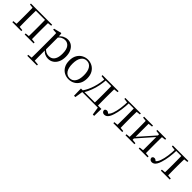

<svg xmlns="http://www.w3.org/2000/svg" viewBox="345 -2019 3766 3766"><g transform="rotate(45 2228.0 -136.0)"><path d="M123.1 0Q124.3 -24.4 124.8 -65.4Q125.3 -106.3 125.8 -150.3Q126.3 -194.3 126.3 -228.5V-288.3Q126.3 -321.7 125.8 -365.7Q125.3 -409.8 124.8 -450.8Q124.3 -491.8 123.1 -516H212.3Q211.3 -491.7 210.8 -450.7Q210.3 -409.7 209.8 -365.7Q209.3 -321.7 209.3 -288.3V-228.5Q209.3 -194.3 209.8 -150.3Q210.3 -106.3 210.8 -65.4Q211.3 -24.4 212.3 0ZM464.8 0Q465.8 -24.4 466.3 -65.4Q466.8 -106.3 467.3 -150.3Q467.8 -194.3 467.8 -228.5V-288.3Q467.8 -321.7 467.3 -365.7Q466.8 -409.7 466.3 -450.7Q465.8 -491.7 464.8 -516H552.2Q551.2 -491.7 550.7 -450.7Q550.2 -409.7 549.7 -365.7Q549.2 -321.7 549.2 -288.3V-228.5Q549.2 -194.3 549.7 -150.3Q550.2 -106.3 550.7 -65.4Q551.2 -24.4 552.2 0ZM43.5 0V-27.8L152.7 -38.6H184.7L292.1 -27.8V0ZM385 0V-27.8L493.4 -38.6H526.4L632.8 -27.8V0ZM43.5 -489.1V-516H167V-477.4H152.7ZM508.7 -477.4V-516H632V-489.1L526.4 -477.4ZM167 -484.1V-516H508.7V-484.1Z M717.5 259.8V232.4L828.7 222.2H866.5L985.2 232.4V259.8ZM802.5 259.8Q803.5 225.6 804 185.1Q804.5 144.5 805 103.1Q805.5 61.7 805.5 26.7V-286.8Q805.5 -338.2 805 -379.5Q804.5 -420.7 802.5 -457.5L713.5 -462.4V-487.9L866.9 -528L879.9 -519.6L885.9 -435.3L887.7 -430.1V-78.7L886.5 -68.7V26.5Q886.5 60.7 887 102.2Q887.5 143.7 888 184.7Q888.5 225.6 889.5 259.8ZM1043.6 14.6Q999.1 14.6 954.2 -5.1Q909.3 -24.9 871.2 -77.1H858.4L872.3 -105.1Q909.5 -63.7 944.4 -48.2Q979.2 -32.7 1020.5 -32.7Q1064.2 -32.7 1099.6 -55.1Q1135.1 -77.6 1156.3 -128.1Q1177.5 -178.6 1177.5 -260.8Q1177.5 -374.9 1135.5 -429.7Q1093.4 -484.5 1024.9 -484.5Q987.4 -484.5 950 -466.8Q912.5 -449.1 868.2 -398.2L857.6 -425H868.5Q907.9 -481.5 957.2 -506.1Q1006.6 -530.6 1057.3 -530.6Q1118.5 -530.6 1165.2 -498Q1212 -465.4 1239.1 -405.4Q1266.2 -345.3 1266.2 -262.6Q1266.2 -177.1 1237.5 -114.8Q1208.7 -52.4 1158.4 -18.9Q1108.2 14.6 1043.6 14.6Z M1613.5 14.6Q1547.2 14.6 1490.4 -15.9Q1433.6 -46.5 1399 -107.4Q1364.4 -168.3 1364.4 -257.8Q1364.4 -347.6 1400.1 -408.5Q1435.7 -469.3 1492.7 -500Q1549.7 -530.6 1613.5 -530.6Q1678.2 -530.6 1735.2 -500.1Q1792.2 -469.5 1827.9 -408.7Q1863.5 -347.8 1863.5 -257.8Q1863.5 -168 1828.4 -107.2Q1793.3 -46.3 1736.5 -15.8Q1679.7 14.6 1613.5 14.6ZM1613.5 -16.4Q1688 -16.4 1730.7 -78.2Q1773.4 -140.1 1773.4 -256.6Q1773.4 -373.4 1730.7 -436.1Q1688 -498.8 1613.5 -498.8Q1539.1 -498.8 1496.3 -436.1Q1453.5 -373.4 1453.5 -256.6Q1453.5 -140.1 1496.3 -78.2Q1539.1 -16.4 1613.5 -16.4Z M2436.9 0H1961.9L1986.2 -21.1L1956.5 165.4H1919.3L1915.3 -31.1H2482.3L2478.3 165.4H2440.3L2411.2 -21.5ZM2301.1 0Q2302.3 -24.4 2302.8 -65.3Q2303.3 -106.3 2303.8 -150.3Q2304.3 -194.3 2304.3 -228.5V-288.3Q2304.3 -321.7 2303.8 -365.7Q2303.3 -409.7 2302.8 -450.7Q2302.3 -491.8 2301.1 -516H2388.7Q2387.7 -491.8 2387.2 -450.7Q2386.7 -409.7 2386.2 -365.7Q2385.7 -321.7 2385.7 -288.3V-228.5Q2385.7 -194.3 2386.2 -150.3Q2386.7 -106.3 2387.2 -65.3Q2387.7 -24.4 2388.7 0ZM2028.7 -489.1V-516H2130.7V-477.4H2121.6ZM2346.1 -477.4V-516H2474.1V-489.1L2362.5 -477.4ZM1965.8 -30.4Q2030.2 -123.1 2069.8 -249.2Q2109.4 -375.4 2117.8 -516H2151.6Q2146 -425.3 2128.6 -337.1Q2111.2 -248.8 2080.2 -169.3Q2065.3 -128.8 2046.7 -90.6Q2028.1 -52.5 2005.1 -19.1V-6.8ZM2130.7 -484.1V-516H2347.9V-484.1Z M2599.7 10.2Q2570.6 10.2 2552.1 -7Q2533.7 -24.2 2533.7 -54.8Q2540.7 -71.3 2553.1 -79.3Q2565.4 -87.4 2583.3 -87.4Q2601.3 -87.4 2617.3 -77Q2633.4 -66.6 2651.6 -45.9V-35.9H2623V-46.1Q2648.7 -62.7 2665.5 -85.7Q2682.2 -108.6 2696.9 -149.1Q2722.7 -221.4 2735.6 -313.7Q2748.5 -406.1 2750.3 -516H2786.4Q2784.2 -403.6 2770.3 -308Q2756.4 -212.4 2732.6 -138.5Q2716 -84.3 2695.6 -51.4Q2675.2 -18.6 2651.2 -4.2Q2627.3 10.2 2599.7 10.2ZM2661.8 -489.1V-516H2765V-477.4H2757.8ZM2766.8 -486V-516H2957.9V-486ZM2845.2 0V-27.8L2953.9 -38.6H2986.3L3092 -27.8V0ZM2924.7 0Q2925.7 -24.4 2926.2 -65.3Q2926.7 -106.3 2927.2 -150.3Q2927.7 -194.3 2927.7 -228.5V-288.3Q2927.7 -321.7 2927.2 -365.7Q2926.7 -409.7 2926.2 -450.7Q2925.7 -491.8 2924.7 -516H3013.2Q3012.2 -491.8 3011.2 -450.7Q3010.2 -409.7 3009.7 -365.7Q3009.2 -321.7 3009.2 -288.3V-228.5Q3009.2 -194.3 3009.7 -150.3Q3010.2 -106.3 3011.2 -65.3Q3012.2 -24.4 3013.2 0ZM2968.5 -477.4V-516H3092V-489.1L2986.3 -477.4Z M3181.5 0V-27.8L3289.7 -38.6H3324.3L3429.3 -27.8V0ZM3548.9 0V-27.8L3651.6 -38.6H3686L3794.2 -27.8V0ZM3261.1 0Q3262.3 -24.4 3262.8 -65.3Q3263.3 -106.3 3263.8 -150.3Q3264.3 -194.3 3264.3 -228.5V-288.3Q3264.3 -321.7 3263.8 -365.7Q3263.3 -409.7 3262.8 -450.7Q3262.3 -491.8 3261.1 -516H3342.7V0ZM3320.1 -46.9 3284.9 -65.8H3296.3L3473.2 -265.6L3654 -470.9L3687.7 -451H3676.4L3498.1 -249.4ZM3633.1 0V-516H3714.4Q3713.4 -491.8 3712.9 -450.7Q3712.4 -409.7 3711.9 -365.7Q3711.4 -321.7 3711.4 -288.3V-228.5Q3711.4 -194.3 3711.9 -150.3Q3712.4 -106.3 3712.9 -65.3Q3713.4 -24.4 3714.4 0ZM3181.5 -489.1V-516H3429.3V-489.1L3325.1 -477.4H3290.7ZM3548.9 -489.1V-516H3794.2V-489.1L3686.8 -477.4H3652.4Z M3917.7 10.2Q3888.6 10.2 3870.1 -7Q3851.7 -24.2 3851.7 -54.8Q3858.7 -71.3 3871.1 -79.3Q3883.4 -87.4 3901.3 -87.4Q3919.3 -87.4 3935.3 -77Q3951.4 -66.6 3969.6 -45.9V-35.9H3941V-46.1Q3966.7 -62.7 3983.5 -85.7Q4000.2 -108.6 4014.9 -149.1Q4040.7 -221.4 4053.6 -313.7Q4066.5 -406.1 4068.3 -516H4104.4Q4102.2 -403.6 4088.3 -308Q4074.4 -212.4 4050.6 -138.5Q4034 -84.3 4013.6 -51.4Q3993.2 -18.6 3969.2 -4.2Q3945.3 10.2 3917.7 10.2ZM3979.8 -489.1V-516H4083V-477.4H4075.8ZM4084.8 -486V-516H4275.9V-486ZM4163.2 0V-27.8L4271.9 -38.6H4304.3L4410 -27.8V0ZM4242.7 0Q4243.7 -24.4 4244.2 -65.3Q4244.7 -106.3 4245.2 -150.3Q4245.7 -194.3 4245.7 -228.5V-288.3Q4245.7 -321.7 4245.2 -365.7Q4244.7 -409.7 4244.2 -450.7Q4243.7 -491.8 4242.7 -516H4331.2Q4330.2 -491.8 4329.2 -450.7Q4328.2 -409.7 4327.7 -365.7Q4327.2 -321.7 4327.2 -288.3V-228.5Q4327.2 -194.3 4327.7 -150.3Q4328.2 -106.3 4329.2 -65.3Q4330.2 -24.4 4331.2 0ZM4286.5 -477.4V-516H4410V-489.1L4304.3 -477.4Z"/></g></svg>

Font: Source Han Serif JP VF
Style: Regular
Weight: 250
Designer: Ryoko NISHIZUKA 西塚涼子 (kana & ideographs); Frank Grießhammer (Latin, Greek & Cyrillic); Wenlong ZHANG 张文龙 (bopomofo); San
Foundry: Adobe
Version: Version 2.001;hotconv 1.1.0;makeotfexe 2.6.0